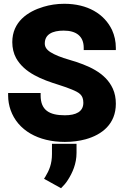

<svg xmlns="http://www.w3.org/2000/svg" viewBox="-20 -741 665 1016"><path d="M23 -236C23 -208 28 -182 36 -159C74 -51 183 10 323 10C363 10 400 5 433 -4C520 -28 593 -85 593 -192C593 -221 588 -248 577 -272C538 -358 444 -396 349 -424C303 -437 269 -451 247 -465C225 -479 217 -494 217 -511C217 -559 257 -579 317 -579C384 -579 423 -549 423 -488V-476H593V-488C593 -522 586 -553 573 -582C532 -668 443 -721 320 -721C280 -721 243 -715 210 -705C126 -680 45 -625 45 -518C45 -487 52 -458 65 -434C109 -355 201 -320 291 -292C320 -283 344 -274 361 -267C399 -251 421 -239 421 -197C421 -150 382 -131 323 -131C241 -131 195 -158 195 -236V-249H23ZM213 205 303 255C317 241 329 228 340 210C363 174 385 126 385 68V20H255V74C255 127 240 161 220 194Z"/></svg>

Font: Asimov Pro
Style: Ult
Weight: 900
Designer: Google
Version: Version 2.000980; 2014